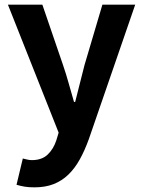

<svg xmlns="http://www.w3.org/2000/svg" viewBox="-20 -580 614 825"><path d="M128 225Q103 225 85.5 222Q68 219 51 214L78 101Q86 103 96.5 105.5Q107 108 117 108Q160 108 185 84Q210 60 222 23L232 -10L14 -560H162L251 -300Q264 -262 275 -222.5Q286 -183 298 -142H303Q313 -181 323 -221Q333 -261 343 -300L420 -560H561L362 17Q344 67 322.5 105.5Q301 144 273.5 170.5Q246 197 210.5 211Q175 225 128 225Z"/></svg>

Font: SpoqaHanSansJP-Bold
Style: Regular
Weight: 700
Designer: [Source Han Sans]
Ryoko NISHIZUKA  (kana & ideographs); Paul D. Hunt (Latin, Greek & Cyrillic); Wenlong ZHANG  (bopomofo
Foundry: Spoqa (http://bi.spoqa.com)
Version: Version 1.002.20150607